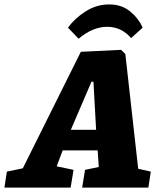

<svg xmlns="http://www.w3.org/2000/svg" viewBox="-73 -847 717 867"><path d="M608 -72 597 0H298L311 -80L373 -93L368 -168H210L183 -96L259 -80L246 0H-53L-42 -72L30 -87L292 -613L474 -622L493 -603L551 -85ZM247 -261H361L349 -478H340ZM234 -722Q264 -764 313.5 -795.5Q363 -827 420 -827Q476 -827 514.5 -795.5Q553 -764 571 -722L519 -675Q475 -726 411 -726Q378 -726 345 -712Q312 -698 282 -672Z"/></svg>

Font: Grenze Black
Style: Italic
Weight: 900
Italic angle: -10°
Designer: Renata Polastri
Foundry: Omnibus-Type
Version: Version 1.002; ttfautohint (v1.8)